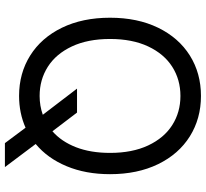

<svg xmlns="http://www.w3.org/2000/svg" viewBox="-48 -709 823 767"><g transform="rotate(90 363.5 -325.5)"><path d="M429.7 -221.7 504.4 -123.5Q545.4 -159.2 568.1 -217.5Q590.8 -275.9 590.8 -353.5Q590.8 -442.4 561 -505.9Q531.2 -569.3 479.7 -602.1Q428.2 -634.8 363.3 -634.8Q298.3 -634.8 246.8 -602.1Q195.3 -569.3 165.5 -505.9Q135.7 -442.4 135.7 -353.5Q135.7 -264.6 165.5 -201.2Q195.3 -137.7 246.8 -105Q298.3 -72.3 363.3 -72.3Q402.8 -72.3 438.5 -85L334 -221.7ZM555.2 -56.6 647.5 66.4H551.8L490.2 -16.1Q431.6 9.8 363.3 9.8Q272.5 9.8 201.7 -34.7Q130.9 -79.1 90.8 -161.4Q50.8 -243.7 50.8 -353.5Q50.8 -463.4 90.8 -545.7Q130.9 -627.9 201.7 -672.4Q272.5 -716.8 363.3 -716.8Q453.6 -716.8 524.7 -672.4Q595.7 -627.9 635.7 -545.7Q675.8 -463.4 675.8 -353.5Q675.8 -256.3 644 -180.2Q612.3 -104 555.2 -56.6Z"/></g></svg>

Font: WEMIX Pretendard
Style: Regular
Weight: 400
Designer: Base glyphs from Inter by Rasmus Andersson; Hangeul glyphs from Noto Sans CJK(Source Han Sans) by Jang Soo-young and Kan
Foundry: Kil Hyung-jin
Version: Version 1.000